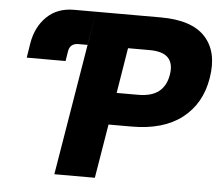

<svg xmlns="http://www.w3.org/2000/svg" viewBox="-52 -786 969 844"><g transform="rotate(5 433.0 -364.0)"><path d="M217.8 0 338.4 -727.5H624Q761.7 -727.5 821.3 -661.9Q880.9 -596.2 861.3 -480Q842.8 -366.7 760.3 -302.5Q677.7 -238.3 537.6 -238.3H436L396.5 0ZM52.2 -500 62.5 -564.9Q74.7 -637.2 121.1 -682.4Q167.5 -727.5 240.2 -727.5H338.4L313.5 -579.1H273.9Q236.3 -579.1 230.5 -543.5L223.6 -500ZM459.5 -379.9H553.7Q613.8 -379.9 645.8 -405.5Q677.7 -431.2 685.5 -480Q693.8 -528.3 670.2 -554.2Q646.5 -580.1 586.9 -580.1H492.2Z"/></g></svg>

Font: Inter Display Extra Bold
Style: Italic
Weight: 800
Italic angle: -9.39999°
Designer: Rasmus Andersson
Foundry: rsms
Version: Version 4.000;git-4fc901f